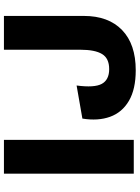

<svg xmlns="http://www.w3.org/2000/svg" viewBox="113 -813 710 976"><g transform="rotate(-90 468.0 -325.0)"><path d="M245 -660V0H73.2V-660ZM875 -660V-253.6Q875 -128.8 803.2 -59.4Q731.4 10 598.8 10Q502.6 10 443.5 -24.6Q384.4 -59.2 362.3 -120.6Q340.2 -182 353.2 -261.2L521.4 -290.6Q509.2 -200.2 529.7 -162.6Q550.2 -125 604.8 -125Q659.2 -125 681.2 -161Q703.2 -197 703.2 -271.8V-660Z"/></g></svg>

Font: Work Sans
Style: Regular
Weight: 400
Designer: Wei Huang
Foundry: Wei Huang
Version: Version 2.006; ttfautohint (v1.8.1.43-b0c9)